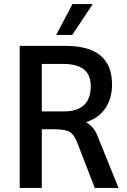

<svg xmlns="http://www.w3.org/2000/svg" viewBox="-20 -926 626 946"><path d="M77 -700H302Q418 -700 475 -652.5Q532 -605 532 -510Q532 -441 499 -392.5Q466 -344 406 -325V-323Q426 -310 438.5 -295Q451 -280 459 -260L564 0H447L361 -222Q346 -262 324 -275.5Q302 -289 252 -289H186V0H77ZM294 -377Q427 -377 427 -501Q427 -557 393.5 -584Q360 -611 291 -611H186V-377ZM337 -906H437L336 -754H257Z"/></svg>

Font: Sarabun Medium
Style: Regular
Weight: 500
Designer: Suppakit Chalermlarp | Katatrad Co.,Ltd.
Foundry: Cadson Demak Co.,Ltd.
Version: Version 1.000; ttfautohint (v1.6)